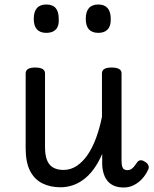

<svg xmlns="http://www.w3.org/2000/svg" viewBox="-20 -815 686 853"><path d="M250 17Q203 17 168 -0.5Q133 -18 113.5 -56Q94 -94 94 -156V-489Q94 -502 104.5 -508.5Q115 -515 136 -515Q158 -515 169 -508.5Q180 -502 180 -489V-161Q180 -127 188.5 -104.5Q197 -82 215.5 -71Q234 -60 262 -60Q294 -60 321 -78Q348 -96 369.5 -127.5Q391 -159 407 -202.5Q423 -246 433 -296V-489Q433 -502 443.5 -508.5Q454 -515 476 -515Q498 -515 509 -508.5Q520 -502 520 -489V-101Q520 -86 522.5 -76.5Q525 -67 531 -63Q537 -59 546 -59Q555 -59 562 -63Q569 -67 576 -75.5Q583 -84 591 -96Q597 -103 606 -103Q615 -103 626 -95Q636 -89 639.5 -79.5Q643 -70 638 -61Q627 -37 610.5 -19.5Q594 -2 573.5 8Q553 18 530 18Q506 18 488.5 11Q471 4 459.5 -9Q448 -22 441.5 -41Q435 -60 434 -84V-131Q417 -92 396.5 -64Q376 -36 352 -18Q328 0 302 8.5Q276 17 250 17ZM186 -669Q158 -669 144 -684.5Q130 -700 130 -731Q130 -763 144 -779Q158 -795 186 -795Q214 -795 227.5 -779Q241 -763 241 -731Q243 -700 228.5 -684.5Q214 -669 186 -669ZM417 -669Q389 -669 375 -684.5Q361 -700 361 -731Q361 -763 375 -779Q389 -795 417 -795Q444 -795 458 -779Q472 -763 472 -731Q473 -700 458.5 -684.5Q444 -669 417 -669Z"/></svg>

Font: Playwrite PE
Style: Regular
Weight: 400
Designer: Veronika Burian, José Scaglione
Foundry: TypeTogether
Version: Version 1.002